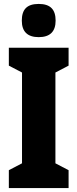

<svg xmlns="http://www.w3.org/2000/svg" viewBox="-20 -957 394 977"><path d="M177 -937C117 -937 91 -909 91 -852C91 -796 120 -768 177 -768C234 -768 263 -796 263 -852C263 -908 237 -937 177 -937ZM329 0V-91L262 -126V-588L329 -623V-714H25V-623L92 -588V-126L25 -91V0Z"/></svg>

Font: Noto Sans Myanmar UI ExtraCondensed Black
Style: Regular
Weight: 900
Width: 2
Designer: Monotype Design Team
Foundry: Monotype Imaging Inc.
Version: Version 2.103